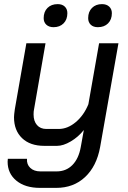

<svg xmlns="http://www.w3.org/2000/svg" viewBox="-20 -709 621 932"><path d="M17 76 18 62H111Q109 89 127 106Q145 123 176 123H255Q301 123 331.5 92Q362 61 372 5L387 -78Q360 -44 323.5 -22.5Q287 -1 257 -1H195Q126 -1 87 -38.5Q48 -76 48 -140Q48 -151 52 -179L108 -499H201L145 -177Q143 -169 143 -153Q143 -121 159.5 -102Q176 -83 205 -83H265Q308 -83 347.5 -116Q387 -149 409 -203L461 -499H555L466 5Q449 98 393 150.5Q337 203 253 203H174Q102 203 59.5 168Q17 133 17 76ZM192 -621Q192 -652 210.5 -670.5Q229 -689 260 -689Q282 -689 294.5 -677Q307 -665 307 -645Q307 -614 288.5 -595.5Q270 -577 240 -577Q218 -577 205 -589Q192 -601 192 -621ZM408 -621Q408 -652 426.5 -670.5Q445 -689 475 -689Q497 -689 510 -677Q523 -665 523 -645Q523 -614 504.5 -595.5Q486 -577 455 -577Q433 -577 420.5 -589Q408 -601 408 -621Z"/></svg>

Font: Bai Jamjuree Medium
Style: Italic
Weight: 500
Italic angle: -10°
Version: Version 1.000; ttfautohint (v1.6)